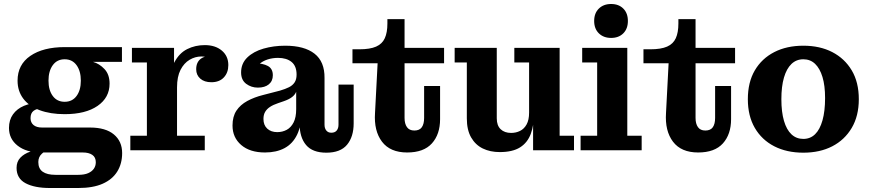

<svg xmlns="http://www.w3.org/2000/svg" viewBox="-20 -753 4353 962"><path d="M230 189Q153 189 108 165Q63 141 63 88Q63 57 82 37Q101 17 132.5 6.5Q164 -4 202 -4L208 3Q199 9 190 17Q181 25 176.5 35.5Q172 46 172 59Q172 92 194 107.5Q216 123 258 123H372Q403 123 422 114.5Q441 106 450.5 92Q460 78 460 60Q460 35 442.5 23Q425 11 395 11H183Q112 11 68.5 -23Q25 -57 25 -112Q25 -152 45 -180Q65 -208 100.5 -223Q136 -238 182 -237L189 -210Q163 -209 148 -197.5Q133 -186 133 -161Q133 -139 148 -126.5Q163 -114 191 -114H431Q509 -114 550.5 -79.5Q592 -45 592 14Q592 67 567.5 106.5Q543 146 494.5 167.5Q446 189 372 189ZM304 -181Q232 -181 178.5 -201Q125 -221 96.5 -259Q68 -297 68 -349Q68 -429 132 -473Q196 -517 305 -517L446 -443Q478 -434 503.5 -407Q529 -380 529 -334Q529 -264 469 -222.5Q409 -181 304 -181ZM304 -243Q342 -243 363.5 -272Q385 -301 385 -349Q385 -397 363.5 -426.5Q342 -456 304 -456Q266 -456 244.5 -426.5Q223 -397 223 -349Q223 -301 244.5 -272Q266 -243 304 -243ZM446 -443 305 -517H591V-443Z M633 0V-73H716V-440H641V-513H852V-334L867 -338V-73H1006V0ZM827 -315Q829 -394 853.5 -440.5Q878 -487 918 -507Q958 -527 1006 -527Q1059 -527 1091.5 -499.5Q1124 -472 1124 -427Q1124 -389 1101.5 -365Q1079 -341 1039 -341Q1004 -341 983.5 -359Q963 -377 963 -406Q963 -441 986 -458.5Q1009 -476 1058 -473L1053 -426Q1050 -448 1033.5 -459Q1017 -470 989 -470Q958 -470 930 -453.5Q902 -437 884.5 -403Q867 -369 867 -315Z M1272 -314Q1239 -314 1213.5 -333Q1188 -352 1188 -390Q1188 -435 1219 -465Q1250 -495 1300.5 -509.5Q1351 -524 1409 -524Q1505 -524 1556 -484Q1607 -444 1606 -362L1466 -379Q1466 -422 1441 -442.5Q1416 -463 1373 -463Q1345 -463 1320.5 -455Q1296 -447 1279.5 -432Q1263 -417 1256 -394V-436Q1297 -436 1322 -422.5Q1347 -409 1347 -376Q1347 -347 1327 -330.5Q1307 -314 1272 -314ZM1615 12Q1546 12 1513.5 -26.5Q1481 -65 1481 -134V-164H1464V-293H1460L1466 -335V-379L1606 -362V-128Q1606 -110 1615 -99Q1624 -88 1640 -88Q1658 -88 1667 -99Q1676 -110 1676 -128V-329H1752V-135Q1752 -68 1719 -28Q1686 12 1615 12ZM1308 11Q1232 11 1188.5 -26.5Q1145 -64 1145 -124Q1145 -169 1164.5 -198.5Q1184 -228 1219 -247Q1254 -266 1298 -277L1383 -299Q1410 -307 1428 -316Q1446 -325 1456 -340Q1466 -355 1466 -379L1469 -293H1464Q1458 -278 1443 -266.5Q1428 -255 1402 -246L1373 -236Q1349 -228 1333 -217.5Q1317 -207 1308.5 -192.5Q1300 -178 1300 -157Q1300 -126 1319 -108.5Q1338 -91 1369 -91Q1395 -91 1416.5 -102.5Q1438 -114 1451 -139.5Q1464 -165 1464 -206L1490 -197Q1491 -125 1469 -79Q1447 -33 1406 -11Q1365 11 1308 11Z M2020 11Q1935 11 1894 -43Q1853 -97 1859 -187L1872 -436H1746V-506H1780Q1834 -506 1864.5 -519.5Q1895 -533 1908 -561.5Q1921 -590 1921 -635V-657H2007V-162Q2007 -133 2019 -116Q2031 -99 2056 -99Q2082 -99 2093.5 -115.5Q2105 -132 2105 -162V-322H2185V-156Q2185 -80 2144 -34.5Q2103 11 2020 11ZM2007 -436V-513H2205V-436Z M2484 9Q2436 9 2399 -9Q2362 -27 2340.5 -64.5Q2319 -102 2319 -160V-440H2258V-513H2469V-160Q2469 -124 2488.5 -105.5Q2508 -87 2541 -87Q2565 -87 2585.5 -97Q2606 -107 2618.5 -129.5Q2631 -152 2631 -189L2656 -190Q2656 -127 2639.5 -82.5Q2623 -38 2585.5 -14.5Q2548 9 2484 9ZM2651 0V-162L2631 -158V-440H2557V-513H2784V-73H2856V0Z M2889 0V-73H2972V-440H2897V-513H3123V-73H3195V0ZM3042 -563Q3004 -563 2980.5 -586Q2957 -609 2957 -648Q2957 -687 2980.5 -710Q3004 -733 3042 -733Q3080 -733 3103 -710Q3126 -687 3126 -648Q3126 -609 3103 -586Q3080 -563 3042 -563Z M3478 11Q3393 11 3352 -43Q3311 -97 3317 -187L3330 -436H3204V-506H3238Q3292 -506 3322.5 -519.5Q3353 -533 3366 -561.5Q3379 -590 3379 -635V-657H3465V-162Q3465 -133 3477 -116Q3489 -99 3514 -99Q3540 -99 3551.5 -115.5Q3563 -132 3563 -162V-322H3643V-156Q3643 -80 3602 -34.5Q3561 11 3478 11ZM3465 -436V-513H3663V-436Z M4005 12Q3922 12 3859.5 -20Q3797 -52 3762 -112Q3727 -172 3727 -256Q3727 -341 3762 -400.5Q3797 -460 3859.5 -492Q3922 -524 4005 -524Q4088 -524 4150 -492Q4212 -460 4247.5 -400.5Q4283 -341 4283 -256Q4283 -172 4247.5 -112Q4212 -52 4150 -20Q4088 12 4005 12ZM4005 -57Q4040 -57 4064 -80.5Q4088 -104 4101 -150Q4114 -196 4114 -262Q4114 -324 4101 -367Q4088 -410 4064 -433Q4040 -456 4005 -456Q3970 -456 3945.5 -432.5Q3921 -409 3908 -364.5Q3895 -320 3895 -256Q3895 -192 3908 -147.5Q3921 -103 3945.5 -80Q3970 -57 4005 -57Z"/></svg>

Font: Montagu Slab 144pt SemiBold
Style: Regular
Weight: 600
Version: Version 1.000